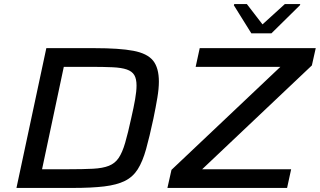

<svg xmlns="http://www.w3.org/2000/svg" viewBox="-20 -925 1574 945"><path d="M61 0 208 -688H446Q568 -688 636.5 -675Q705 -662 733.5 -626.5Q762 -591 762 -523Q762 -489 754.5 -444Q747 -399 735 -341Q716 -252 699 -191Q682 -130 658 -92Q634 -54 594.5 -34.5Q555 -15 493 -7.5Q431 0 337 0ZM187 -92H315Q389 -92 437.5 -94.5Q486 -97 516 -109Q546 -121 564 -147.5Q582 -174 596 -222Q610 -270 626 -344Q638 -396 645 -436Q652 -476 652 -504Q652 -537 641 -555.5Q630 -574 604 -583Q578 -592 534 -594Q490 -596 424 -596H294ZM804 0 824 -89 1360 -596H943L963 -688H1534L1515 -603L975 -92H1413L1393 0ZM1217 -761 1131 -899 1133 -905H1195L1272 -805L1382 -905H1458L1456 -899L1316 -761Z"/></svg>

Font: Saira Expanded Medium
Style: Italic
Weight: 500
Width: 7
Italic angle: -12°
Designer: Hector Gatti with collaboration of the Omnibus-Type team
Foundry: Omnibus-Type
Version: Version 1.101